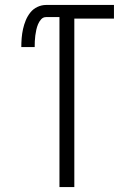

<svg xmlns="http://www.w3.org/2000/svg" viewBox="-20 -755 540 775"><path d="M220 0V-686H166Q154 -686 146 -677Q138 -668 133.5 -657Q129 -646 126.5 -634.5Q124 -623 122.5 -611.5Q121 -600 120.5 -588.5Q120 -577 120 -565H66Q66 -583 67.5 -601.5Q69 -620 73 -638Q77 -656 84 -673Q91 -690 102.5 -704.5Q114 -719 131 -727Q148 -735 166 -735H440V-680H280V0Z"/></svg>

Font: Iosevka Term Curly Light
Style: Regular
Weight: 300
Designer: Belleve Invis
Foundry: Belleve Invis
Version: Version 32.3.0